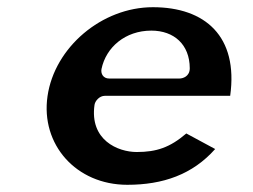

<svg xmlns="http://www.w3.org/2000/svg" viewBox="-20 -523 701 533"><path d="M619 -257C642 -422.1 549.4 -503 404.5 -503C262.5 -503 131.4 -391.4 111.9 -256C92.5 -121.7 191.4 -10 333.4 -10C432.5 -10 514.4 -38.5 577.3 -109.3L497.2 -152.5C451.9 -113.7 414.6 -101 359.6 -101C307.1 -101 228.4 -134.4 242.4 -232C244 -242.7 255.9 -257 271 -257ZM283 -305C266.4 -305 259.2 -318.7 261.8 -331.6C274.3 -391.7 327.7 -438 400.1 -438C463 -438 506.5 -399.5 506.8 -333.7C506.9 -310.8 487.7 -305 478 -305Z"/></svg>

Font: Hussar Ekologiczny
Style: Regular
Weight: 400
Foundry: Cannot Into Space Fonts
Version: Version 0.97